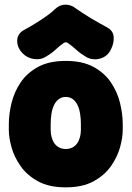

<svg xmlns="http://www.w3.org/2000/svg" viewBox="-20 -784 566 826"><path d="M508 -225Q508 -192 496.5 -150.5Q485 -109 457.5 -69.5Q430 -30 382.5 -4Q335 22 263 22Q191 22 143.5 -4Q96 -30 68.5 -69.5Q41 -109 29.5 -150.5Q18 -192 18 -225V-250Q18 -293 29.5 -340.5Q41 -388 68.5 -429Q96 -470 143.5 -496Q191 -522 263 -522Q335 -522 382.5 -496Q430 -470 457.5 -429Q485 -388 496.5 -340.5Q508 -293 508 -250ZM328 -250Q328 -274 324.5 -295.5Q321 -317 313 -333Q305 -349 292.5 -358Q280 -367 263 -367Q246 -367 233.5 -358Q221 -349 213 -333Q205 -317 201.5 -295.5Q198 -274 198 -250V-225Q198 -209 202 -194Q206 -179 214 -167.5Q222 -156 234.5 -149.5Q247 -143 263 -143Q279 -143 291.5 -149.5Q304 -156 312 -167.5Q320 -179 324 -194Q328 -209 328 -225ZM441 -666Q467 -652 469 -625.5Q471 -599 458 -573L457 -571Q446 -548 426 -538Q406 -528 385.5 -529Q365 -530 349 -540Q324 -555 308 -570Q292 -585 272 -599Q263 -605 254 -599Q234 -585 218.5 -570Q203 -555 177 -540Q156 -526 127 -530Q98 -534 79 -553L77 -555Q53 -580 54 -610Q55 -640 85 -656Q106 -667 131 -682.5Q156 -698 179 -714Q202 -730 217 -745Q237 -764 261.5 -764Q286 -764 306 -748Q337 -726 373 -704.5Q409 -683 441 -666Z"/></svg>

Font: Winky Sans ExtraBold
Style: Regular
Weight: 800
Designer: Simon Atzbach
Foundry: typofactur
Version: Version 1.205